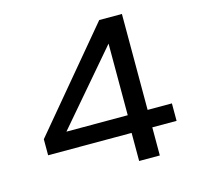

<svg xmlns="http://www.w3.org/2000/svg" viewBox="-103 -814 954 924"><g transform="rotate(-15 374.0 -352.5)"><path d="M479 0V-140H63V-220L469 -705H582V-227H703V-140H582V0ZM483 -227V-592H490L156 -202L146 -227Z"/></g></svg>

Font: Nunito Sans 7pt Expanded Medium
Style: Regular
Weight: 500
Width: 7
Designer: Vernon Adams
Foundry: Vernon Adams
Version: Version 3.101;gftools[0.9.27]